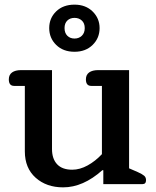

<svg xmlns="http://www.w3.org/2000/svg" viewBox="-20 -793 670 827"><path d="M192 -672Q192 -715 222 -744Q252 -773 301 -773Q349 -773 379 -743.5Q409 -714 409 -672Q409 -629 379 -599.5Q349 -570 301 -570Q252 -570 222 -599.5Q192 -629 192 -672ZM345 -672Q345 -693 332.5 -704.5Q320 -716 301 -716Q282 -716 270 -704.5Q258 -693 258 -672Q258 -651 270 -639Q282 -627 301 -627Q320 -627 332.5 -639Q345 -651 345 -672ZM87 -141V-423H41Q18 -423 18 -451Q18 -471 32 -481Q46 -491 71 -491H204V-151Q204 -109 226 -85.5Q248 -62 291 -62Q324 -62 357.5 -80.5Q391 -99 419 -129V-423H373Q350 -423 350 -451Q350 -471 364 -481Q378 -491 403 -491H536V-68L573 -52Q593 -43 601 -36Q609 -29 609 -17Q609 0 594 0H425V-60H421Q338 14 252 14Q180 14 133.5 -27.5Q87 -69 87 -141Z"/></svg>

Font: MaitreeSemiBold
Style: Regular
Weight: 600
Designer: CadsonDemak Team
Foundry: CadsonDemak
Version: Version 1.000